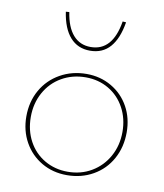

<svg xmlns="http://www.w3.org/2000/svg" viewBox="-75 -704 655 769"><g transform="rotate(10 252.0 -319.5)"><path d="M131 -641 145 -642Q154 -582 181.5 -550.5Q209 -519 253 -519Q342 -519 362 -642L376 -641Q365 -574 334.5 -539Q304 -504 253 -504Q203 -504 172 -539Q141 -574 131 -641ZM48 -201Q48 -261 75 -308.5Q102 -356 150 -383Q198 -410 257 -410Q313 -410 358.5 -383.5Q404 -357 429.5 -311Q455 -265 455 -207Q455 -147 428.5 -99Q402 -51 354.5 -24Q307 3 248 3Q191 3 145.5 -23.5Q100 -50 74 -96.5Q48 -143 48 -201ZM438 -206Q438 -260 414.5 -303.5Q391 -347 349.5 -371.5Q308 -396 256 -396Q202 -396 158.5 -371Q115 -346 90.5 -301.5Q66 -257 66 -202Q66 -147 89.5 -103.5Q113 -60 155 -35.5Q197 -11 249 -11Q303 -11 346 -36.5Q389 -62 413.5 -106.5Q438 -151 438 -206Z"/></g></svg>

Font: Ysabeau Infant Thin
Style: Regular
Weight: 200
Designer: Christian Thalmann (Catharsis Fonts)
Version: Version 0.003